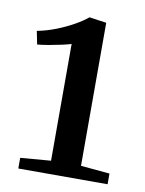

<svg xmlns="http://www.w3.org/2000/svg" viewBox="-63 -952 434 575"><g transform="rotate(10 154.0 -664.5)"><path d="M124.5 -462.5V-817.5Q115 -814.5 96 -810.2Q77 -806 56.8 -802.5Q36.5 -799 23 -798L15 -838Q43.5 -843.5 71.8 -854.5Q100 -865.5 124 -879Q148 -892.5 163.5 -905.5L215.5 -898V-463L303.5 -455V-422.5H32V-455Z"/></g></svg>

Font: Merriweather 60pt
Style: Regular
Weight: 400
Version: Version 2.100